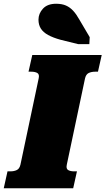

<svg xmlns="http://www.w3.org/2000/svg" viewBox="-60 -1003 562 1023"><path d="M49 -126 146 -585Q151 -607 139 -614Q127 -621 107 -621H92L112 -710H482L462 -621H447Q427 -621 412.5 -614Q398 -607 393 -585L296 -126Q291 -104 303 -97Q315 -90 335 -90H350L330 0H-40L-20 -90H-5Q15 -90 29.5 -97Q44 -104 49 -126ZM356 -768H416L418 -805L362 -900Q347 -927 330 -945.5Q313 -964 291.5 -973.5Q270 -983 239 -983Q193 -983 169 -957Q145 -931 145 -898Q145 -871 157.5 -851Q170 -831 196.5 -816.5Q223 -802 263 -791Z"/></svg>

Font: Roboto Serif 20pt Black
Style: Italic
Weight: 900
Italic angle: -10°
Version: Version 1.008